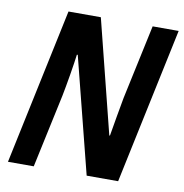

<svg xmlns="http://www.w3.org/2000/svg" viewBox="-80 -790 828 865"><g transform="rotate(10 334.0 -357.0)"><path d="M131 0 203 -336Q211 -376 221 -436Q231 -496 235 -529H239L373 0H517L668 -714H549L476 -373Q469 -337 460.5 -286.5Q452 -236 445 -196H442L312 -714H164L13 0Z"/></g></svg>

Font: Noto Sans UI SemiCondensed
Style: Bold Italic
Weight: 700
Width: 4
Designer: Monotype Design Team
Foundry: Monotype Imaging Inc.
Version: 1.001